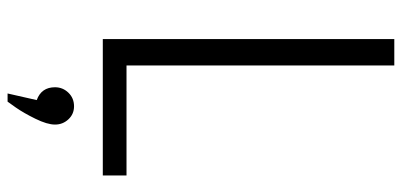

<svg xmlns="http://www.w3.org/2000/svg" viewBox="-290 -500 1035 494"><g transform="rotate(90 227.0 -252.5)"><path d="M80 -750H148V-61H431V0H80ZM237 170Q204 158 204 123Q204 103 218 88.5Q232 74 253 74Q273 74 286.5 88.5Q300 103 300 123Q300 143 285 173.5Q270 204 256 224L241 245H220Z"/></g></svg>

Font: Oakes Grotesk Light
Style: Regular
Weight: 300
Designer: Samuel Oakes
Foundry: Samuel Oakes
Version: Version 1.000;PS 001.000;hotconv 1.0.88;makeotf.lib2.5.64775